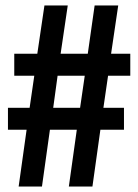

<svg xmlns="http://www.w3.org/2000/svg" viewBox="-20 -680 503 700"><path d="M48 0 77 -207H9V-287H88L105 -404H32V-484H116L142 -660H227L201 -484H300L325 -660H411L385 -484H455V-404H374L357 -287H432V-207H346L317 0H231L260 -207H162L133 0ZM174 -287H272L289 -404H190Z"/></svg>

Font: Bricolage Grotesque 96pt Condensed Medium
Style: Regular
Weight: 500
Width: 3
Designer: Mathieu Triay
Foundry: Atelier Triay
Version: Version 1.001; ttfautohint (v1.8.4.7-5d5b);gftools[0.9.33.de